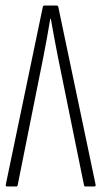

<svg xmlns="http://www.w3.org/2000/svg" viewBox="-20 -675 368 695"><path d="M5 0Q0 0 1 -7L135 -650Q136 -655 142 -655H185Q190 -655 191 -650L326 -7Q327 0 322 0H289Q285 0 284 -5L190 -467Q183 -503 176.5 -537.5Q170 -572 164 -607H162Q156 -572 150 -538Q144 -504 137 -469L44 -5Q43 0 39 0Z"/></svg>

Font: Sofia Sans Extra Condensed Light
Style: Regular
Weight: 300
Designer: Botio Nikoltchev, Ani Petrova
Foundry: lettersoup
Version: Version 4.101